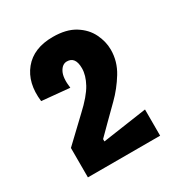

<svg xmlns="http://www.w3.org/2000/svg" viewBox="-110 -762 534 571"><g transform="rotate(-30 157.5 -477.0)"><path d="M31 -270V-371L109 -445Q148 -481 163 -508.5Q178 -536 178 -560Q178 -600 149 -600Q133 -600 123.5 -581.5Q114 -563 119 -527L24 -536Q16 -602 49.5 -643Q83 -684 149 -684Q195 -684 224 -666Q253 -648 266.5 -620.5Q280 -593 280 -565Q280 -525 258.5 -490Q237 -455 209 -427.5Q181 -400 163 -382L127 -346V-338L279 -360V-270Z"/></g></svg>

Font: Bricolage Grotesque 12pt Condensed SemiBold
Style: Regular
Weight: 600
Width: 3
Designer: Mathieu Triay
Foundry: Atelier Triay
Version: Version 1.001; ttfautohint (v1.8.4.7-5d5b);gftools[0.9.33.de